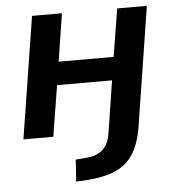

<svg xmlns="http://www.w3.org/2000/svg" viewBox="-51 -552 721 793"><g transform="rotate(-5 309.5 -156.0)"><path d="M233 193 239 102 288 98Q329 94 352.5 72Q376 50 383 7L417 -211H189L155 0H31L111 -505H235L204 -307H432L464 -505H587L509 -9Q498 58 471.5 100.5Q445 143 398 164Q351 185 279 190Z"/></g></svg>

Font: Mulish ExtraLight
Style: Italic
Weight: 200
Italic angle: -9°
Designer: Vernon Adams
Foundry: Vernon Adams
Version: Version 3.603